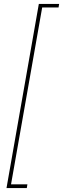

<svg xmlns="http://www.w3.org/2000/svg" viewBox="-20 -831 320 974"><path d="M13 123 177 -811H280L277 -793H194L36 104H119L116 123Z"/></svg>

Font: DM Sans 24pt Thin
Style: Italic
Weight: 250
Italic angle: -10°
Designer: Colophon Foundry, Jonny Pinhorn
Foundry: Colophon Foundry
Version: Version 4.004;gftools[0.9.30]